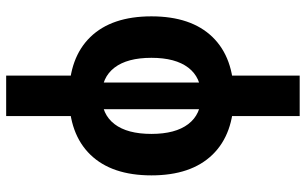

<svg xmlns="http://www.w3.org/2000/svg" viewBox="-206 -566 997 626"><g transform="rotate(-90 293.0 -253.5)"><path d="M293 9.8Q168.5 9.8 101.1 -59.8Q33.7 -129.4 33.7 -258.8Q33.7 -388.2 101.1 -457.8Q168.5 -527.3 293 -527.3Q417.5 -527.3 484.9 -457.8Q552.2 -388.2 552.2 -258.8Q552.2 -129.4 484.9 -59.8Q417.5 9.8 293 9.8ZM227.1 224.6V-61H358.9V224.6ZM293 -96.7Q353 -96.7 385 -138.7Q417 -180.7 417 -258.8Q417 -337.4 385 -379.2Q353 -420.9 293 -420.9Q232.9 -420.9 200.9 -379.2Q168.9 -337.4 168.9 -258.8Q168.9 -180.7 200.9 -138.7Q232.9 -96.7 293 -96.7ZM249.5 -49.8V-475.1H336.4V-49.8ZM227.1 -446.8V-732.4H358.9V-446.8Z"/></g></svg>

Font: Cascadia Code
Style: Regular
Weight: 400
Monospace: yes
Designer: Aaron Bell
Foundry: Saja Typeworks
Version: Version 2106.017